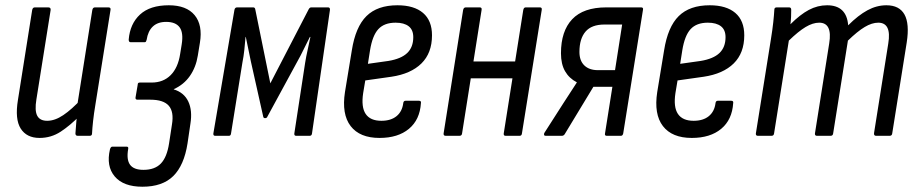

<svg xmlns="http://www.w3.org/2000/svg" viewBox="-20 -515 3487 728"><path d="M130 8Q81 8 58.5 -27.5Q36 -63 48 -136L102 -477Q104 -487 112 -487H163Q173 -487 172 -477L118 -138Q111 -96 121 -76.5Q131 -57 159 -57Q188 -57 220 -78.5Q252 -100 290 -141L284 -78Q247 -40 210.5 -16Q174 8 130 8ZM275 0Q266 0 266 -9Q267 -29 269.5 -54.5Q272 -80 274 -98L273 -116L330 -477Q332 -487 340 -487H391Q401 -487 399 -477L342 -120Q336 -84 333 -56.5Q330 -29 329 -9Q329 0 320 0Z M520 193Q448 193 415 154Q382 115 397 51Q400 41 406 41H460Q468 41 466 50Q459 90 473 109.5Q487 129 524 129Q567 129 590 105Q613 81 621 29L632 -43Q640 -91 620 -114Q600 -137 550 -137H500Q497 -137 495 -139.5Q493 -142 494 -146L502 -193Q502 -198 504 -200Q506 -202 510 -202H555Q599 -202 627 -230Q655 -258 663 -310L669 -347Q676 -391 661 -411.5Q646 -432 610 -432Q578 -432 559.5 -414.5Q541 -397 536 -364Q535 -360 533.5 -357.5Q532 -355 529 -355H475Q468 -355 468 -365Q473 -425 511 -460Q549 -495 620 -495Q687 -495 718 -457.5Q749 -420 738 -353L730 -304Q723 -260 700 -227Q677 -194 639 -177V-176Q678 -164 694 -130Q710 -96 702 -46L691 29Q678 112 637 152.5Q596 193 520 193Z M796 0Q788 0 789 -9L869 -478Q871 -487 879 -487H940Q947 -487 948 -479L1005 -199L1150 -479Q1154 -487 1160 -487H1224Q1232 -487 1231 -477L1163 -9Q1162 0 1154 0H1103Q1095 0 1096 -9L1137 -277Q1141 -302 1146.5 -326Q1152 -350 1157 -375H1155Q1143 -352 1131.5 -328Q1120 -304 1107 -281L994 -73Q992 -67 985 -67Q979 -67 978 -73L931 -283Q926 -306 921.5 -329Q917 -352 912 -375H911Q909 -351 906.5 -326.5Q904 -302 899 -277L856 -9Q855 0 848 0Z M1419 8Q1344 8 1309.5 -37Q1275 -82 1288 -166L1314 -324Q1328 -413 1369.5 -454Q1411 -495 1487 -495Q1550 -495 1584 -466Q1618 -437 1618 -381Q1618 -314 1578 -274.5Q1538 -235 1464 -224L1365 -210L1357 -162Q1349 -109 1366.5 -83Q1384 -57 1426 -57Q1462 -57 1483.5 -74.5Q1505 -92 1509 -124Q1510 -133 1518 -133H1568Q1578 -133 1576 -124Q1572 -61 1530.5 -26.5Q1489 8 1419 8ZM1375 -273 1453 -284Q1501 -292 1524 -314Q1547 -336 1547 -374Q1547 -402 1529.5 -415.5Q1512 -429 1480 -429Q1437 -429 1414.5 -404.5Q1392 -380 1383 -324Z M1897 0Q1889 0 1890 -9L1964 -477Q1966 -487 1973 -487H2027Q2036 -487 2034 -477L1959 -9Q1958 0 1950 0ZM1670 0Q1661 0 1662 -9L1736 -477Q1738 -487 1746 -487H1799Q1808 -487 1806 -477L1732 -9Q1731 0 1722 0ZM1755 -218 1765 -282H1947L1937 -218Z M2049 0Q2044 0 2043 -3.5Q2042 -7 2044 -11L2117 -125Q2130 -145 2142 -163.5Q2154 -182 2167 -202V-203Q2138 -218 2122.5 -245Q2107 -272 2107 -313Q2107 -397 2149.5 -442Q2192 -487 2279 -487H2411Q2420 -487 2418 -478L2343 -9Q2341 0 2334 0H2281Q2272 0 2274 -9L2302 -186H2230L2121 -6Q2117 0 2110 0ZM2247 -249H2312L2339 -422H2272Q2223 -422 2200 -395Q2177 -368 2177 -318Q2177 -285 2195.5 -267Q2214 -249 2247 -249Z M2603 8Q2528 8 2493.5 -37Q2459 -82 2472 -166L2498 -324Q2512 -413 2553.5 -454Q2595 -495 2671 -495Q2734 -495 2768 -466Q2802 -437 2802 -381Q2802 -314 2762 -274.5Q2722 -235 2648 -224L2549 -210L2541 -162Q2533 -109 2550.5 -83Q2568 -57 2610 -57Q2646 -57 2667.5 -74.5Q2689 -92 2693 -124Q2694 -133 2702 -133H2752Q2762 -133 2760 -124Q2756 -61 2714.5 -26.5Q2673 8 2603 8ZM2559 -273 2637 -284Q2685 -292 2708 -314Q2731 -336 2731 -374Q2731 -402 2713.5 -415.5Q2696 -429 2664 -429Q2621 -429 2598.5 -404.5Q2576 -380 2567 -324Z M2854 0Q2845 0 2846 -9L2903 -366Q2909 -403 2912 -431Q2915 -459 2916 -478Q2916 -487 2925 -487H2972Q2980 -487 2980 -478Q2980 -465 2979.5 -451.5Q2979 -438 2977 -423Q3014 -460 3047 -477.5Q3080 -495 3116 -495Q3190 -495 3196 -419Q3234 -457 3269 -476Q3304 -495 3341 -495Q3390 -495 3409.5 -460Q3429 -425 3418 -354L3363 -9Q3362 0 3353 0H3302Q3293 0 3294 -10L3348 -350Q3361 -429 3310 -429Q3286 -429 3258.5 -412.5Q3231 -396 3195 -361L3139 -9Q3138 0 3129 0H3078Q3069 0 3070 -9L3124 -350Q3137 -429 3086 -429Q3062 -429 3034.5 -412.5Q3007 -396 2971 -361L2915 -9Q2914 0 2905 0Z"/></svg>

Font: Sofia Sans Condensed
Style: Italic
Weight: 400
Italic angle: -9°
Designer: Botio Nikoltchev, Ani Petrova
Foundry: lettersoup
Version: Version 4.101